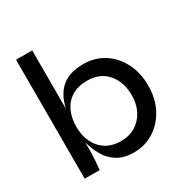

<svg xmlns="http://www.w3.org/2000/svg" viewBox="-163 -833 943 977"><g transform="rotate(-30 308.0 -344.5)"><path d="M348 10Q289 10 250.5 -14.5Q212 -39 190 -79Q168 -117 158 -160V-109Q158 -86 155.5 -54Q153 -22 151 0H63V-699H158V-357Q168 -400 188 -433Q210 -469 249 -489Q288 -509 348 -509Q415 -509 467.5 -475.5Q520 -442 550 -383.5Q580 -325 580 -249Q580 -173 549 -114.5Q518 -56 465.5 -23Q413 10 348 10ZM321 -73Q369 -73 405.5 -95.5Q442 -118 462.5 -157.5Q483 -197 483 -249Q483 -326 440.5 -376Q398 -426 321 -426Q269 -426 232.5 -404Q196 -382 177 -342Q158 -302 158 -249Q158 -200 176.5 -160Q195 -120 231.5 -96.5Q268 -73 321 -73Z"/></g></svg>

Font: Syne Med Modified
Style: Regular
Weight: 500
Designer: Lucas Descroix
Foundry: Bonjour Monde
Version: Version 2.200